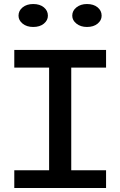

<svg xmlns="http://www.w3.org/2000/svg" viewBox="-20 -934 598 954"><path d="M224 -52V-635H334V-52ZM51 0V-88H507V0ZM51 -598V-686H507V-598ZM412 -800Q381 -800 360 -816.5Q339 -833 339 -856Q339 -881 360 -897.5Q381 -914 412 -914Q445 -914 465 -897.5Q485 -881 485 -856Q485 -833 465 -816.5Q445 -800 412 -800ZM145 -800Q113 -800 92.5 -816.5Q72 -833 72 -856Q72 -881 92.5 -897.5Q113 -914 145 -914Q178 -914 198 -897.5Q218 -881 218 -856Q218 -833 198 -816.5Q178 -800 145 -800Z"/></svg>

Font: BioRhyme SemiExpanded
Style: Regular
Weight: 400
Width: 6
Designer: Aoife Mooney
Foundry: Aoife Mooney Type
Version: Version 1.600;gftools[0.9.33]